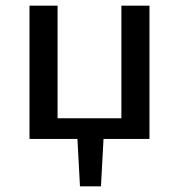

<svg xmlns="http://www.w3.org/2000/svg" viewBox="-20 -490 632 677"><path d="M507 -470V0H345L336 167H262L253 0H84V-470H183V-73H408V-470Z"/></svg>

Font: Ysabeau SC Semibold
Style: Regular
Weight: 600
Designer: Christian Thalmann (Catharsis Fonts)
Version: Version 0.003